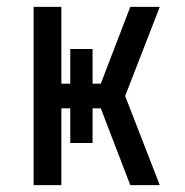

<svg xmlns="http://www.w3.org/2000/svg" viewBox="-20 -540 540 560"><path d="M446 0H360L274 -224H250V-123H185V-224H159V0H78V-520H159V-296H185V-397H250V-296H274L360 -520H446L345 -260Z"/></svg>

Font: Iosevka Fixed Medium
Style: Regular
Weight: 500
Monospace: yes
Designer: Belleve Invis
Foundry: Belleve Invis
Version: Version 32.3.0